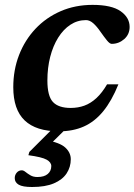

<svg xmlns="http://www.w3.org/2000/svg" viewBox="-20 -527 552 788"><path d="M111.5 240.5Q73 240.5 56.8 231Q40.5 221.5 40.5 204Q40.5 191 48.8 181.5Q57 172 69.5 172Q76.5 172 84.8 178.8Q93 185.5 104.8 192.5Q116.5 199.5 133.5 199.5Q161.5 199.5 176 187Q190.5 174.5 190.5 154.5Q190.5 139 171.2 128.2Q152 117.5 96.5 110L100.5 96.5L215 -18H270.5L157 94L166.5 47.5Q226 58 248.2 78.8Q270.5 99.5 270.5 126.5Q270.5 158.5 253.5 184.5Q236.5 210.5 201.2 225.5Q166 240.5 111.5 240.5ZM333 -444.5Q298 -444.5 269 -425.5Q240 -406.5 218.8 -372.5Q197.5 -338.5 186 -293.5Q174.5 -248.5 174.5 -196.5Q174.5 -133 197.2 -108.5Q220 -84 270 -84Q300.5 -84 326.5 -93.5Q352.5 -103 375.8 -124.5Q399 -146 419.5 -181H466Q438.5 -113 403.5 -70.2Q368.5 -27.5 324 -7.8Q279.5 12 222 12Q128 12 81.2 -32.8Q34.5 -77.5 34.5 -169Q34.5 -240 58.2 -301.2Q82 -362.5 125.5 -408.8Q169 -455 228.8 -481Q288.5 -507 360 -507Q438 -507 475 -481Q512 -455 512 -416.5Q512 -386 489.8 -366.5Q467.5 -347 438.5 -347Q430.5 -347 419.2 -360.8Q408 -374.5 392.5 -396.5Q377.5 -418.5 362.8 -431.5Q348 -444.5 333 -444.5Z"/></svg>

Font: Newsreader 9pt SemiBold
Style: Italic
Weight: 600
Italic angle: -17°
Designer: Hugues Gentile
Foundry: Production Type
Version: Version 1.003